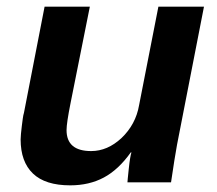

<svg xmlns="http://www.w3.org/2000/svg" viewBox="-20 -548 651 577"><path d="M250 -528 192 -238Q180 -178 180 -157Q180 -94 254 -94Q303 -94 345 -133Q388 -174 398 -232L456 -528H593L512 -113Q505 -75 494 0H363Q363 -2 364 -12Q365 -22 367 -41Q369 -60 371 -72Q373 -84 375 -90H373Q336 -38 292 -14.5Q248 9 191 9Q116 9 79 -26.5Q42 -62 42 -129Q42 -135 43 -146Q44 -157 45.5 -169Q47 -181 48.5 -192Q50 -203 52 -209L114 -528Z"/></svg>

Font: Libra Sans Modern
Style: Bold Italic
Weight: 700
Italic angle: -12°
Foundry: Stefan Peev, Context Ltd
Version: Version 1.000